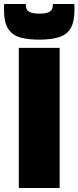

<svg xmlns="http://www.w3.org/2000/svg" viewBox="-61 -939 392 959"><path d="M33 0V-700H237V0ZM136 -741Q81 -741 41.5 -751.5Q2 -762 -19.5 -794Q-41 -826 -41 -890Q-41 -897 -41 -904.5Q-41 -912 -40 -919H68Q68 -918 68 -917Q68 -916 68 -914Q68 -905 71.5 -895Q75 -885 89.5 -878Q104 -871 136 -871Q168 -871 182 -878Q196 -885 199.5 -895Q203 -905 203 -914Q203 -916 203 -917Q203 -918 203 -919H310Q311 -912 311 -904.5Q311 -897 311 -890Q311 -834 294 -801.5Q277 -769 238.5 -755Q200 -741 136 -741Z"/></svg>

Font: Georama SemiCondensed Black
Style: Regular
Weight: 900
Width: 4
Designer: Jean-Baptiste Levee
Foundry: Production Type
Version: Version 1.001